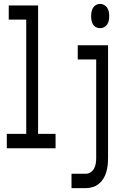

<svg xmlns="http://www.w3.org/2000/svg" viewBox="-20 -763 640 988"><path d="M15 0V-74H115V-662H25V-735H176V-74H266V0ZM495 -618Q484 -618 474 -623Q464 -628 458.5 -637.5Q453 -647 451 -658Q449 -669 449 -680Q449 -691 451 -702Q453 -713 458.5 -722.5Q464 -732 474 -737.5Q484 -743 495 -743Q506 -743 516 -737.5Q526 -732 532 -722.5Q538 -713 540 -702Q542 -691 542 -680Q542 -669 540 -658Q538 -647 532 -637.5Q526 -628 516 -623Q506 -618 495 -618ZM348 205V131H421Q435 131 446.5 123.5Q458 116 464.5 103.5Q471 91 473 77.5Q475 64 475 50V-457H380V-530H536V50Q536 69 534 87Q532 105 527 122.5Q522 140 512.5 155.5Q503 171 488.5 183Q474 195 456.5 200Q439 205 421 205Z"/></svg>

Font: Iosevka Mono
Style: Regular
Weight: 400
Designer: Belleve Invis
Foundry: Belleve Invis
Version: Version 11.1.1